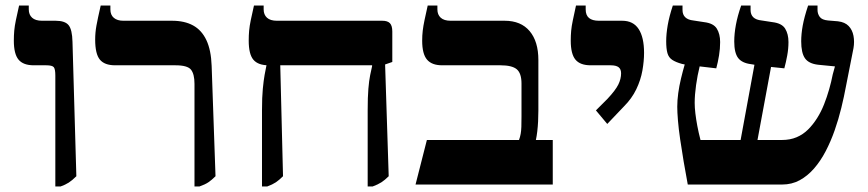

<svg xmlns="http://www.w3.org/2000/svg" viewBox="-20 -667 3136 694"><path d="M180 7V-394Q180 -417 174.5 -424Q169 -431 147 -431H102Q64 -431 47 -451.5Q30 -472 30 -520Q30 -539 31.5 -556Q33 -573 37.5 -594.5Q42 -616 49 -647H84V-633Q84 -614 96 -603Q108 -592 132 -592H181Q215 -592 228 -576Q241 -560 242 -516L256 -30Q241 -15 228.5 -7Q216 1 199 7Z M683 7V-364Q683 -399 670.5 -415Q658 -431 614 -431H396Q358 -431 341 -451.5Q324 -472 324 -524Q324 -549 328.5 -574Q333 -599 344 -647H379V-633Q379 -613 391.5 -602.5Q404 -592 426 -592H602Q647 -592 678 -575Q709 -558 726 -522Q743 -486 745 -429L759 -30Q745 -16 733 -8Q721 0 701 7Z M1309 7V-268Q1309 -316 1311.5 -346Q1314 -376 1318 -395.5Q1322 -415 1325 -428V-431H951Q913 -431 896 -451Q879 -471 879 -520Q879 -539 880.5 -556Q882 -573 886.5 -594.5Q891 -616 898 -647H933V-633Q933 -614 945 -603Q957 -592 981 -592H1362Q1381 -592 1389.5 -583Q1398 -574 1398 -553V-443L1372 -434L1385 -30Q1371 -16 1358.5 -8Q1346 0 1327 7ZM927 7V-268Q927 -316 930 -346.5Q933 -377 936.5 -396.5Q940 -416 943 -430V-472H992L1003 -30Q989 -16 977 -8Q965 0 946 7Z M1482 0 1523 -161H1856Q1860 -172 1862 -183Q1864 -194 1864.5 -208.5Q1865 -223 1865 -247V-365Q1865 -402 1848 -416.5Q1831 -431 1789 -431H1578Q1541 -431 1523.5 -451.5Q1506 -472 1506 -520Q1506 -539 1508 -556Q1510 -573 1514.5 -594.5Q1519 -616 1526 -647H1561V-633Q1561 -614 1573 -603Q1585 -592 1609 -592H1804Q1863 -592 1894.5 -554.5Q1926 -517 1926 -450V-268Q1926 -247 1925 -228Q1924 -209 1922 -192Q1920 -175 1917 -161H1978V0Z M2175 -219 2134 -268 2176 -310Q2205 -341 2215 -361.5Q2225 -382 2225 -402Q2225 -417 2216 -424Q2207 -431 2187 -431H2115Q2077 -431 2060 -451.5Q2043 -472 2043 -520Q2043 -539 2044.5 -555.5Q2046 -572 2050.5 -593.5Q2055 -615 2062 -647H2097V-633Q2097 -612 2109 -602Q2121 -592 2145 -592H2229Q2269 -592 2288.5 -562Q2308 -532 2308 -476Q2308 -446 2302 -412Q2296 -378 2280 -344.5Q2264 -311 2235 -282Z M2466 0Q2458 -42 2451 -84Q2444 -126 2438.5 -163.5Q2433 -201 2430.5 -231.5Q2428 -262 2428 -281Q2428 -304 2431.5 -330Q2435 -356 2441.5 -383Q2448 -410 2455 -434L2445 -436Q2423 -442 2410 -450.5Q2397 -459 2392.5 -475Q2388 -491 2388 -518Q2388 -544 2393.5 -576Q2399 -608 2412 -647H2447V-631Q2447 -614 2457 -604.5Q2467 -595 2486 -593L2525 -587Q2559 -583 2571 -563.5Q2583 -544 2583 -515Q2583 -491 2579 -466.5Q2575 -442 2569 -420L2509 -427Q2501 -395 2496 -359.5Q2491 -324 2491 -295Q2491 -278 2493.5 -257Q2496 -236 2500.5 -212Q2505 -188 2512 -161H2657L2707 -433L2695 -435Q2662 -439 2648 -457.5Q2634 -476 2634 -517Q2634 -545 2640 -577.5Q2646 -610 2659 -647H2693V-631Q2693 -614 2703 -604.5Q2713 -595 2733 -593L2772 -587Q2806 -583 2818 -563.5Q2830 -544 2830 -515Q2830 -491 2825.5 -466.5Q2821 -442 2815 -420L2767 -425L2718 -161H2806Q2836 -161 2859.5 -171Q2883 -181 2901 -199Q2919 -217 2933.5 -240Q2948 -263 2958.5 -289.5Q2969 -316 2977 -344Q2985 -372 2990 -398L2998 -427L2937 -433Q2903 -437 2889.5 -456.5Q2876 -476 2876 -518Q2876 -544 2881.5 -574.5Q2887 -605 2901 -647H2935V-631Q2935 -617 2943 -606Q2951 -595 2973 -593L3009 -590Q3034 -587 3047.5 -573Q3061 -559 3065 -537.5Q3069 -516 3065 -493L3038 -356Q3031 -318 3021 -277Q3011 -236 2997 -196Q2983 -156 2964.5 -120.5Q2946 -85 2922.5 -58Q2899 -31 2870.5 -15.5Q2842 0 2807 0Z"/></svg>

Font: Noto Serif Hebrew
Style: Bold
Weight: 700
Version: Version 2.003